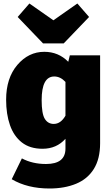

<svg xmlns="http://www.w3.org/2000/svg" viewBox="-20 -850 610 1097"><path d="M263 227Q137 227 47 174L105 55Q165 87 243 87Q354 87 354 -1V-57Q303 0 223 0Q151 0 105 -36Q59 -72 37 -135Q15 -198 15 -280Q15 -404 79 -479Q143 -554 233 -554Q314 -554 370 -497L379 -534H552V-32Q552 58 516 115.5Q480 173 414.5 200Q349 227 263 227ZM287 -142Q327 -142 354 -189V-382Q325 -413 290 -413Q218 -413 218 -278Q218 -200 236 -171Q254 -142 287 -142ZM344 -602H226L81 -753L148 -830L285 -734L422 -830L489 -753Z"/></svg>

Font: Trujillo Black
Style: Regular
Weight: 900
Designer: Fira Sans original fonts by bBox Type GmbH, Carrois Corporate GbR, & Edenspiekermann AG / Changes by Cristiano Sobral
Foundry: Fira Sans original fonts by bBox Type GmbH, Carrois Corporate GbR, & Edenspiekermann AG / Changes by Cristiano Sobral
Version: Version 4.301;July 28, 2020;FontCreator 13.0.0.2655 64-bit